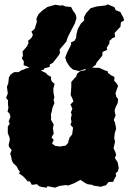

<svg xmlns="http://www.w3.org/2000/svg" viewBox="-20 -838 593 886"><path d="M196 28 174 25 160 21 151 12 127 15 118 -1H108L94 -17L85 -26L68 -37L72 -45L64 -56L58 -69L40 -86L34 -100L32 -114L27 -129L34 -145L21 -161L20 -171L25 -191V-200L16 -224V-254L25 -267L20 -278L28 -298L25 -313L15 -323L19 -342L17 -353V-375L8 -386L16 -407L12 -438L18 -453L20 -470L21 -481L29 -494L45 -505H65L81 -515L90 -517L101 -523L139 -526L148 -522H166L172 -511L192 -501L199 -493L216 -483L215 -473L219 -462L232 -451L226 -429L227 -409L231 -388L227 -378L231 -362L222 -340L219 -324L215 -311L216 -296L215 -286L228 -263L224 -246L228 -222L218 -204L228 -192L220 -176L234 -165L255 -162L283 -166L296 -181L295 -184L301 -203L313 -218L317 -249L305 -262L310 -276L307 -291L311 -310L307 -319L314 -337L305 -356L319 -370L315 -381L306 -400L307 -409L309 -438V-460L323 -476L331 -484L336 -498L349 -509L372 -514L381 -525L389 -528L423 -525H438L462 -514L477 -509L478 -502L492 -491L508 -483L507 -465L516 -456L525 -442L513 -408L517 -391L525 -381L523 -362L514 -344L509 -330L511 -313L514 -307L505 -284L510 -274L514 -256L516 -243L510 -226L507 -201L511 -184L507 -167L504 -154L512 -137L516 -123L510 -109L523 -89L528 -62L523 -46L514 -39L516 -26L508 -13L502 1L481 2L469 17L454 21L446 24L409 18L406 15L384 12L374 7L351 -8L329 4L321 8L303 15L294 18L283 16L254 20L234 28L199 21ZM346 -510 317 -517 302 -530 287 -553 281 -573 290 -596 308 -632V-643L323 -649L331 -662L333 -681L339 -704L353 -729L369 -744L367 -758L377 -777L398 -800L425 -808L468 -813L477 -818L508 -805L514 -791L535 -783L549 -757L553 -744L538 -735L536 -715L509 -686L511 -667L499 -662L485 -649V-638L473 -619L474 -608L453 -598L452 -581L427 -551L421 -538L396 -521L374 -520ZM90 -555 81 -569 86 -582 84 -600 105 -625 112 -641 109 -649 125 -663 132 -677 125 -692 140 -705 150 -737 148 -752 158 -773 175 -789 199 -806 235 -816 260 -812 268 -814 282 -808 308 -806 316 -790 329 -772 333 -754 325 -729 307 -695 292 -665 286 -646 255 -609 257 -593 249 -580 223 -547 210 -541 209 -529 185 -523 182 -516 148 -512 133 -513 106 -531 89 -537Z"/></svg>

Font: Winky Rough Black
Style: Regular
Weight: 900
Designer: Simon Atzbach
Foundry: typofactur
Version: Version 1.206; ttfautohint (v1.8.4.7-5d5b)